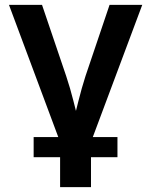

<svg xmlns="http://www.w3.org/2000/svg" viewBox="-20 -559 617 783"><path d="M227.5 26.4 16.6 -539.1H151.4L250 -248.5Q266.6 -198.7 279.3 -147.9Q292 -97.2 305.2 -45.9H274.4Q287.6 -97.2 300 -147.7Q312.5 -198.2 328.6 -248.5L426.8 -539.1H560.1L348.6 26.4ZM225.1 204.1V-3.4H351.1V204.1ZM117.2 82V0H459V82Z"/></svg>

Font: Inter 18pt SemiBold
Style: Regular
Weight: 600
Designer: Rasmus Andersson
Foundry: rsms
Version: Version 4.001;git-66647c0bb